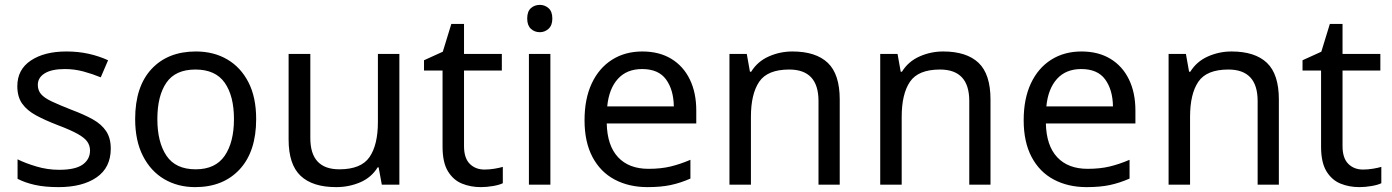

<svg xmlns="http://www.w3.org/2000/svg" viewBox="-20 -757 5704 787"><path d="M434 -148Q434 -70 376 -30Q318 10 220 10Q164 10 123.5 1Q83 -8 52 -24V-104Q84 -88 129.5 -74.5Q175 -61 222 -61Q289 -61 319 -82.5Q349 -104 349 -140Q349 -160 338 -176Q327 -192 298.5 -208Q270 -224 217 -244Q165 -264 128 -284Q91 -304 71 -332Q51 -360 51 -404Q51 -472 106.5 -509Q162 -546 252 -546Q301 -546 343.5 -536.5Q386 -527 423 -510L393 -440Q359 -454 322 -464Q285 -474 246 -474Q192 -474 163.5 -456.5Q135 -439 135 -409Q135 -387 148 -371.5Q161 -356 191.5 -341.5Q222 -327 273 -307Q324 -288 360 -268Q396 -248 415 -219.5Q434 -191 434 -148Z M1030 -269Q1030 -136 962.5 -63Q895 10 780 10Q709 10 653.5 -22.5Q598 -55 566 -117.5Q534 -180 534 -269Q534 -402 601 -474Q668 -546 783 -546Q856 -546 911.5 -513.5Q967 -481 998.5 -419.5Q1030 -358 1030 -269ZM625 -269Q625 -174 662.5 -118.5Q700 -63 782 -63Q863 -63 901 -118.5Q939 -174 939 -269Q939 -364 901 -418Q863 -472 781 -472Q699 -472 662 -418Q625 -364 625 -269Z M1617 -536V0H1545L1532 -71H1528Q1502 -29 1456 -9.5Q1410 10 1358 10Q1261 10 1212 -36.5Q1163 -83 1163 -185V-536H1252V-191Q1252 -63 1371 -63Q1460 -63 1494.5 -113Q1529 -163 1529 -257V-536Z M1966 -62Q1986 -62 2007 -65.5Q2028 -69 2041 -73V-6Q2027 1 2001 5.5Q1975 10 1951 10Q1909 10 1873.5 -4.5Q1838 -19 1816 -55Q1794 -91 1794 -156V-468H1718V-510L1795 -545L1830 -659H1882V-536H2037V-468H1882V-158Q1882 -109 1905.5 -85.5Q1929 -62 1966 -62Z M2193 -737Q2213 -737 2228.5 -723.5Q2244 -710 2244 -681Q2244 -653 2228.5 -639Q2213 -625 2193 -625Q2171 -625 2156 -639Q2141 -653 2141 -681Q2141 -710 2156 -723.5Q2171 -737 2193 -737ZM2236 -536V0H2148V-536Z M2613 -546Q2682 -546 2731.5 -516Q2781 -486 2807.5 -431.5Q2834 -377 2834 -304V-251H2467Q2469 -160 2513.5 -112.5Q2558 -65 2638 -65Q2689 -65 2728.5 -74.5Q2768 -84 2810 -102V-25Q2769 -7 2729 1.5Q2689 10 2634 10Q2558 10 2499.5 -21Q2441 -52 2408.5 -113.5Q2376 -175 2376 -264Q2376 -352 2405.5 -415Q2435 -478 2488.5 -512Q2542 -546 2613 -546ZM2612 -474Q2549 -474 2512.5 -433.5Q2476 -393 2469 -321H2742Q2741 -389 2710 -431.5Q2679 -474 2612 -474Z M3228 -546Q3324 -546 3373 -499.5Q3422 -453 3422 -349V0H3335V-343Q3335 -472 3215 -472Q3126 -472 3092 -422Q3058 -372 3058 -278V0H2970V-536H3041L3054 -463H3059Q3085 -505 3131 -525.5Q3177 -546 3228 -546Z M3846 -546Q3942 -546 3991 -499.5Q4040 -453 4040 -349V0H3953V-343Q3953 -472 3833 -472Q3744 -472 3710 -422Q3676 -372 3676 -278V0H3588V-536H3659L3672 -463H3677Q3703 -505 3749 -525.5Q3795 -546 3846 -546Z M4413 -546Q4482 -546 4531.5 -516Q4581 -486 4607.5 -431.5Q4634 -377 4634 -304V-251H4267Q4269 -160 4313.5 -112.5Q4358 -65 4438 -65Q4489 -65 4528.5 -74.5Q4568 -84 4610 -102V-25Q4569 -7 4529 1.5Q4489 10 4434 10Q4358 10 4299.5 -21Q4241 -52 4208.5 -113.5Q4176 -175 4176 -264Q4176 -352 4205.5 -415Q4235 -478 4288.5 -512Q4342 -546 4413 -546ZM4412 -474Q4349 -474 4312.5 -433.5Q4276 -393 4269 -321H4542Q4541 -389 4510 -431.5Q4479 -474 4412 -474Z M5028 -546Q5124 -546 5173 -499.5Q5222 -453 5222 -349V0H5135V-343Q5135 -472 5015 -472Q4926 -472 4892 -422Q4858 -372 4858 -278V0H4770V-536H4841L4854 -463H4859Q4885 -505 4931 -525.5Q4977 -546 5028 -546Z M5567 -62Q5587 -62 5608 -65.5Q5629 -69 5642 -73V-6Q5628 1 5602 5.5Q5576 10 5552 10Q5510 10 5474.5 -4.5Q5439 -19 5417 -55Q5395 -91 5395 -156V-468H5319V-510L5396 -545L5431 -659H5483V-536H5638V-468H5483V-158Q5483 -109 5506.5 -85.5Q5530 -62 5567 -62Z"/></svg>

Font: Noto Sans Tai Viet
Style: Regular
Weight: 400
Designer: Monotype Design Team
Foundry: Monotype Imaging Inc.
Version: Version 2.003; ttfautohint (v1.8.4.7-5d5b)